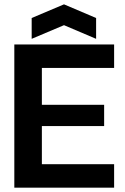

<svg xmlns="http://www.w3.org/2000/svg" viewBox="-20 -865 574 885"><path d="M46 0V-660H506V-552H173V-382H460V-284H173V-108H506V0ZM126 -686V-782L275 -845L423 -782V-686L275 -749Z"/></svg>

Font: Bricolage Grotesque 48pt SemiBold
Style: Regular
Weight: 600
Designer: Mathieu Triay
Foundry: Atelier Triay
Version: Version 1.000; ttfautohint (v1.8.4.7-5d5b);gftools[0.9.32]